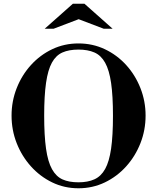

<svg xmlns="http://www.w3.org/2000/svg" viewBox="-20 -998 843 1030"><path d="M401 12Q325 12 260 -19.5Q195 -51 146 -105.5Q97 -160 69.5 -230Q42 -300 42 -378Q42 -455 69.5 -525Q97 -595 146 -649Q195 -703 260 -734Q325 -765 401 -765Q477 -765 542.5 -734Q608 -703 657 -649Q706 -595 733.5 -525Q761 -455 761 -378Q761 -300 733.5 -230Q706 -160 657 -105.5Q608 -51 542.5 -19.5Q477 12 401 12ZM401 -20Q451 -20 486.5 -36Q522 -52 544 -91.5Q566 -131 576 -200.5Q586 -270 586 -377Q586 -484 576 -553Q566 -622 544 -661.5Q522 -701 486.5 -716.5Q451 -732 401 -732Q350 -732 315 -716.5Q280 -701 258.5 -662Q237 -623 227 -553.5Q217 -484 217 -378Q217 -270 227 -200Q237 -130 259 -90.5Q281 -51 315.5 -35.5Q350 -20 401 -20ZM220 -844 371 -978H433L584 -844H536L402 -895L268 -844Z"/></svg>

Font: Libre Bodoni Medium
Style: Regular
Weight: 500
Designer: Pablo Impallari, Rodrigo Fuenzalida
Foundry: Impallari Type
Version: Version 2.005;gftools[0.9.23]